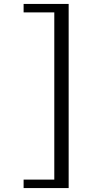

<svg xmlns="http://www.w3.org/2000/svg" viewBox="-20 -773 449 976"><path d="M100 -753H329V183H100V140H256V-710H100Z"/></svg>

Font: Tiro Tamil
Style: Italic
Weight: 400
Italic angle: -11°
Designer: Tamil: Fernando Mello & Fiona Ross, assisted by Kaja Sojewska. Latin: John Hudson with Paul Hanslow, assisted by Kaja So
Foundry: Tiro Typeworks Ltd.
Version: Version 1.52